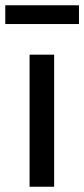

<svg xmlns="http://www.w3.org/2000/svg" viewBox="-43 -707 319 727"><path d="M0 0ZM69 -500H162V0H69ZM-23 -687H256V-616H-23Z"/></svg>

Font: sheba-seeBold
Style: Regular
Weight: 600
Designer: Mohamed Galeb, the designers
Foundry: Kief Type Foundry
Version: Version 2.010; ttfautohint (v1.5.33-1714) -l 8 -r 50 -G 200 